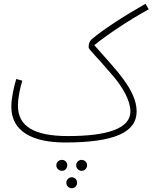

<svg xmlns="http://www.w3.org/2000/svg" viewBox="-20 -733 807 1016"><path d="M325 21C583 21 703 -32 703 -143C703 -259 588 -369 479 -494C543 -546 650 -619 767 -684L750 -713C634 -647 526 -577 465 -525C455 -516 449 -503 449 -483C449 -471 478 -449 576 -334C629 -272 670 -202 670 -143C670 -52 546 -13 340 -13C163 -13 75 -63 75 -173C75 -218 87 -270 98 -306L66 -315C53 -272 40 -214 40 -168C40 -38 151 21 325 21ZM412 113C396 113 383 126 383 142C383 157 396 171 412 171C428 171 441 157 441 142C441 126 428 113 412 113ZM308 113C291 113 278 126 278 142C278 157 291 171 308 171C324 171 336 157 336 142C336 126 324 113 308 113ZM360 205C344 205 331 218 331 234C331 250 344 263 360 263C376 263 388 250 388 234C388 218 376 205 360 205Z"/></svg>

Font: Noto Sans Arabic UI Cn XLt
Style: Regular
Weight: 200
Width: 3
Designer: Monotype Design Team, Nadine Chahine and Nizar Qandah
Foundry: Monotype Imaging Inc.
Version: Version 2.010